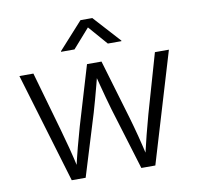

<svg xmlns="http://www.w3.org/2000/svg" viewBox="-83 -843 968 930"><g transform="rotate(-10 401.5 -378.0)"><path d="M195.8 0 33.7 -541H102.5L185.5 -250Q198.2 -206.1 211.4 -155Q224.6 -104 237.8 -43.9H226.1Q239.3 -102.1 252.7 -153.3Q266.1 -204.6 279.3 -250L366.2 -541H437.5L523.9 -250Q537.1 -205.1 550.3 -154.1Q563.5 -103 576.7 -43.9H564.5Q578.1 -102.5 591.1 -153.6Q604 -204.6 616.7 -250L700.2 -541H769L606.9 0H538.1L445.3 -303.7Q436 -335 427.5 -366.7Q418.9 -398.4 410.4 -431.2Q401.9 -463.9 393.1 -498H409.7Q401.4 -464.4 392.6 -431.4Q383.8 -398.4 375.2 -366.5Q366.7 -334.5 357.4 -303.7L264.2 0ZM318.8 -621.6H252.9V-624.5L372.1 -756.3H430.2L549.8 -624.5V-621.6H482.9L401.4 -715.3Z"/></g></svg>

Font: Inter 17pt Light
Style: Regular
Weight: 300
Version: Version 4.001;git-66647c0bb